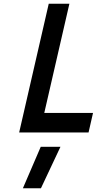

<svg xmlns="http://www.w3.org/2000/svg" viewBox="-20 -712 536 1032"><path d="M83 0 242 -692H353L218 -105H480L456 0ZM199 77H305L200 300H103Z"/></svg>

Font: Panefresco 750wt
Style: Italic
Weight: 750
Foundry: Campivisivi & Chank Co
Version: Version 1.000